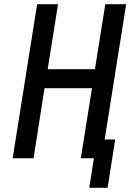

<svg xmlns="http://www.w3.org/2000/svg" viewBox="-20 -750 640 910"><path d="M40 0 156 -730H255L206 -422H430L479 -730H578L476 -89H526L490 140H403L425 0H363L416 -332H191L139 0Z"/></svg>

Font: JetBrains Mono NL Medium
Style: Italic
Weight: 500
Italic angle: -9°
Monospace: yes
Designer: Philipp Nurullin, Konstantin Bulenkov
Foundry: JetBrains
Version: Version 2.305; ttfautohint (v1.8.4.7-5d5b)